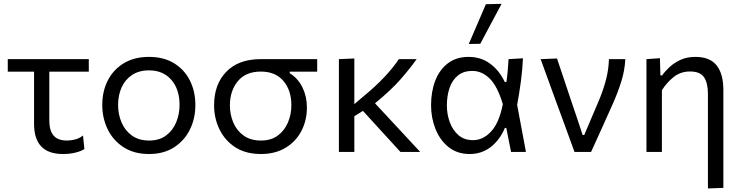

<svg xmlns="http://www.w3.org/2000/svg" viewBox="-20 -812 3960 1026"><path d="M316 11Q162 11 162 -150.5V-429H21.5V-496H454.5V-429H243.5V-168.5Q243.5 -114.5 266.2 -87.8Q289 -61 338 -61Q360 -61 383 -67.2Q406 -73.5 423.5 -88L431 -15.5Q414.5 -4.5 384.5 3.2Q354.5 11 316 11Z M777 11Q695.5 11 639.5 -25.8Q583.5 -62.5 555 -122Q526.5 -181.5 526.5 -251Q526.5 -325.5 556.8 -383.5Q587 -441.5 642.8 -474.8Q698.5 -508 775.5 -508Q855 -508 910.2 -474Q965.5 -440 994.8 -381.8Q1024 -323.5 1024 -251Q1024 -177.5 994 -118Q964 -58.5 908.8 -23.8Q853.5 11 777 11ZM777 -61Q831.5 -61 867.5 -88Q903.5 -115 921.5 -158.5Q939.5 -202 939.5 -251Q939.5 -335 895.5 -385.5Q851.5 -436 776.5 -436Q722.5 -436 685.5 -411.2Q648.5 -386.5 629.8 -344.8Q611 -303 611 -251Q611 -202 629.2 -158.5Q647.5 -115 684.5 -88Q721.5 -61 777 -61Z M1374.5 11Q1293 11 1237.2 -25.2Q1181.5 -61.5 1152.8 -121Q1124 -180.5 1124 -249.5Q1124 -361 1189.2 -428.5Q1254.5 -496 1373 -496H1675V-429H1528V-421Q1573 -393 1596.5 -344.5Q1620 -296 1620 -238Q1620 -168.5 1590.5 -112Q1561 -55.5 1505.8 -22.2Q1450.5 11 1374.5 11ZM1374.5 -61Q1429 -61 1465 -88Q1501 -115 1519 -158.2Q1537 -201.5 1537 -250Q1537 -329.5 1494.5 -379.5Q1452 -429.5 1374 -429.5Q1293 -429.5 1250.8 -378Q1208.5 -326.5 1208.5 -248.5Q1208.5 -200 1226.8 -157Q1245 -114 1282 -87.5Q1319 -61 1374.5 -61Z M1791 0V-496L1873.5 -499.5V-255.5L1921 -296Q1987 -350 2034.2 -400.5Q2081.5 -451 2111.5 -496H2206.5Q2171 -446 2120.8 -388.5Q2070.5 -331 1984 -260L2070 -167.5Q2105.5 -129.5 2145.8 -86Q2186 -42.5 2225.5 0H2120Q2089.5 -33.5 2060.5 -65.2Q2031.5 -97 2001 -130L1919.5 -219.5L1873.5 -191V0Z M2490 11Q2423 11 2377 -26Q2331 -63 2307.2 -122.5Q2283.5 -182 2283.5 -249.5Q2283.5 -323.5 2306.2 -381.8Q2329 -440 2373.8 -474Q2418.5 -508 2484 -508Q2550.5 -508 2599.8 -471.2Q2649 -434.5 2677.5 -373.5H2686Q2691 -407 2693.5 -437.5Q2696 -468 2697.5 -496L2774.5 -500.5Q2772 -439 2763.2 -374.8Q2754.5 -310.5 2743.5 -251.5Q2755.5 -188.5 2767 -125.8Q2778.5 -63 2790.5 0H2711Q2704.5 -32 2698.2 -64Q2692 -96 2685.5 -128.5H2678Q2651 -64 2602.5 -26.5Q2554 11 2490 11ZM2508 -63Q2561.5 -63 2604.5 -109.5Q2647.5 -156 2667 -255.5Q2638 -352 2596.5 -392.5Q2555 -433 2504.5 -433Q2456.5 -433 2426.5 -408.2Q2396.5 -383.5 2382.2 -341.8Q2368 -300 2368 -249Q2368 -201.5 2383.5 -159Q2399 -116.5 2430 -89.8Q2461 -63 2508 -63ZM2485 -577Q2508 -630.5 2531 -683.8Q2554 -737 2576.5 -789.5L2660.5 -791.5Q2631.5 -737.5 2603 -684.2Q2574.5 -631 2546.5 -578Z M3050 0Q3033 -47 3015.5 -94.8Q2998 -142.5 2981.5 -188L2949 -276Q2929.5 -330.5 2909 -386.2Q2888.5 -442 2869 -496L2956.5 -499.5Q2971.5 -454.5 2989.8 -400.2Q3008 -346 3026.8 -289.5Q3045.5 -233 3063.5 -181L3093.5 -90.5H3102L3185 -286Q3207.5 -342 3220 -392.8Q3232.5 -443.5 3234 -496H3321.5Q3318.5 -434.5 3299.5 -374.8Q3280.5 -315 3255.5 -259Q3226.5 -194.5 3197.2 -129.2Q3168 -64 3138.5 0Z M3763 195V-309.5Q3763 -369 3742 -399.5Q3721 -430 3667.5 -430Q3617 -430 3580.2 -400.8Q3543.5 -371.5 3517 -330V0H3434.5V-496L3506.5 -501L3509 -409H3518Q3534 -431.5 3559 -454.5Q3584 -477.5 3618 -492.8Q3652 -508 3696 -508Q3773.5 -508 3809.5 -462.5Q3845.5 -417 3845.5 -330.5V192Z"/></svg>

Font: Commissioner
Style: Regular
Weight: 400
Designer: Kostas Bartsokas
Foundry: Kostas Bartsokas
Version: Version 1.000; ttfautohint (v1.8.3)